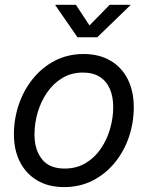

<svg xmlns="http://www.w3.org/2000/svg" viewBox="-20 -762 611 794"><path d="M245.1 11.7Q180.7 11.7 134.3 -15.6Q87.9 -43 62.7 -92Q37.6 -141.1 37.6 -207Q37.6 -270 57.6 -329.3Q77.6 -388.7 115.5 -435.8Q153.3 -482.9 206.5 -510.7Q259.8 -538.6 325.7 -538.6Q390.1 -538.6 436.8 -511.2Q483.4 -483.9 508.3 -434.3Q533.2 -384.8 533.2 -318.8Q533.2 -254.9 513.2 -195.8Q493.2 -136.7 455.1 -89.8Q417 -43 363.8 -15.6Q310.5 11.7 245.1 11.7ZM247.1 -64.9Q296.4 -64.9 334 -87.4Q371.6 -109.9 397 -147.2Q422.4 -184.6 435.3 -229.5Q448.2 -274.4 448.2 -318.8Q448.2 -361.8 434.6 -393.8Q420.9 -425.8 393.1 -443.8Q365.2 -461.9 323.2 -461.9Q274.9 -461.9 237.8 -439.5Q200.7 -417 175 -379.9Q149.4 -342.8 136 -297.4Q122.6 -252 122.6 -206.1Q122.6 -143.1 153.3 -104Q184.1 -64.9 247.1 -64.9ZM293.9 -742.2 350.1 -656.7 433.6 -742.2H519V-740.2L382.3 -607.9H300.3L209 -740.2L209.5 -742.2Z"/></svg>

Font: Inter 24pt
Style: Italic
Weight: 400
Italic angle: -9.3988°
Designer: Rasmus Andersson
Foundry: rsms
Version: Version 4.001;git-66647c0bb